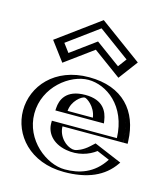

<svg xmlns="http://www.w3.org/2000/svg" viewBox="-125 -951 926 1063"><g transform="rotate(15 337.5 -419.5)"><path d="M248.5 -317C251.5 -364 285.5 -413 346.5 -413C398.5 -413 435.5 -371 443.5 -317ZM479.5 -173C366.5 -60 243.5 -141 243.5 -227H616.5C616.5 -418 497.5 -528 341.5 -528C186.5 -528 59.5 -406 59.5 -256C59.5 -107 186.5 15 341.5 15C455.5 15 549.5 -22 607.5 -119ZM116 -678 184 -587 337 -699 490 -587 558 -678 337 -840ZM232.5 -302 233.5 -318C236.9 -370.8 276 -428 346.5 -428C407.8 -428 449.6 -378.2 458.3 -319.2L460.9 -302ZM482.8 -155.3C400.1 -79 309.1 -94.7 261.3 -146.8C241 -168.9 228.5 -197.3 228.5 -227V-242H601.2C595.1 -415.4 485.7 -513 341.5 -513C194.3 -513 74.5 -397.2 74.5 -256C74.5 -115.8 194.3 0 341.5 0C446.2 0 529.5 -30.9 585.3 -112.1ZM137.1 -674.9 337 -821.4 536.9 -674.9 486.9 -607.9 337 -717.6 187.1 -607.9ZM232.5 -302H460.9L458.3 -319.2C449.6 -378.2 407.8 -428 346.5 -428C276 -428 236.9 -370.8 233.5 -318ZM482.8 -155.3 585.3 -112.1C529.5 -30.9 446.2 0 341.5 0C194.3 0 74.5 -115.8 74.5 -256C74.5 -397.2 194.3 -513 341.5 -513C485.7 -513 595.1 -415.4 601.2 -242H228.5V-227C228.5 -197.3 241 -168.9 261.3 -146.8C309.1 -94.7 400.1 -79 482.8 -155.3ZM137.1 -674.9 187.1 -607.9 337 -717.6 486.9 -607.9 536.9 -674.9 337 -821.4ZM248.5 -317H443.5C435.5 -371 398.5 -413 346.5 -413C285.6 -413 251.5 -364 248.5 -317ZM472.6 -166.4 479.7 -172.9 608.1 -118.8 597.6 -103.6C538.5 -17.5 449.1 15 341.5 15C186.5 15 59.5 -107 59.5 -256C59.5 -406 186.5 -528 341.5 -528C493.7 -528 609.8 -423.1 616.2 -242.5L616.8 -227H243.5C243.5 -201.6 254.2 -176.6 272.3 -156.9C314.3 -111.2 395.4 -95 472.6 -166.4ZM116 -678 337 -840 558 -678 490 -587 337 -699 184 -587ZM207.5 -302H485.8L483.4 -317.8C476.1 -367.1 450.1 -428 346.5 -428C232.9 -428 211.2 -359.6 208.5 -317.4ZM491.5 -145.4 563.9 -114.8C505.9 -24.3 422.9 0 341.5 0C237.1 0 99.5 -104 99.5 -256C99.5 -409.1 237.1 -513 341.5 -513C443.9 -513 569.9 -427 576.2 -242H203.5V-227C203.5 -176.9 237.5 -121.8 322.2 -106.1C390.2 -93.6 450.7 -114.3 491.5 -145.4ZM158.7 -676.4 337 -807.1 515.3 -676.4 479 -627.9 337 -731.9 195 -627.9ZM418.6 -317H273.5C277.2 -374.6 328.2 -413 346.5 -413C356.8 -413 409.1 -381.1 418.6 -317ZM445.7 -161C413 -130.8 381 -120 367.9 -118.3C359.1 -117.1 328.1 -120.1 299.1 -151.7C280.6 -171.8 268.5 -198.9 268.5 -227H641.8L641.2 -242.2C635.2 -411.9 535.3 -528 341.5 -528C143.7 -528 34.5 -394.2 34.5 -256C34.5 -118.9 143.7 15 341.5 15C474.3 15 567.3 -25.8 624 -108.3L629.3 -116.1L469.9 -183.3ZM94.3 -676.5 176.2 -567 337 -684.7 497.8 -567 579.7 -676.5 337 -854.3Z"/></g></svg>

Font: Hussar Outliner
Style: Regular
Weight: 700
Foundry: Cannot Into Space Fonts
Version: Version 0.92